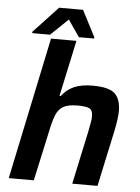

<svg xmlns="http://www.w3.org/2000/svg" viewBox="-60 -954 731 1000"><g transform="rotate(5 305.5 -453.5)"><path d="M24 0 180 -743H313L250 -450H257Q282 -484 320.5 -501Q359 -518 417 -518Q504 -518 534.5 -488.5Q565 -459 565 -398Q565 -380 561.5 -353.5Q558 -327 552 -298L488 0H356L415 -275Q420 -301 424 -322.5Q428 -344 428 -358Q428 -391 409.5 -399.5Q391 -408 348 -408Q298 -408 272.5 -392.5Q247 -377 234.5 -344Q222 -311 212 -261L155 0ZM80 -763V-770L208 -907H333L404 -770V-763H324L264 -850L173 -763Z"/></g></svg>

Font: Saira SemiBold
Style: Italic
Weight: 600
Italic angle: -12°
Designer: Hector Gatti with collaboration of the Omnibus-Type team
Foundry: Omnibus-Type
Version: Version 1.100; ttfautohint (v1.8.3)